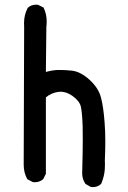

<svg xmlns="http://www.w3.org/2000/svg" viewBox="-20 -780 540 811"><path d="M327.1 -47.9Q329.6 -142.6 329.6 -185.3Q329.6 -228 329.1 -247.1Q327.1 -304.7 321.3 -330.6Q315.4 -354 285.2 -375.5Q260.3 -392.6 235.8 -392.6Q230 -392.6 224.1 -391.6Q194.8 -386.7 173.8 -368.7V-45.9L162.6 -23.4Q147.5 -10.3 127 -10.3Q123.5 -10.3 119.1 -10.7L96.2 -22.5L94.7 -24.4Q80.1 -50.8 80.1 -84.5Q80.1 -88.9 80.1 -92.8L82 -667.5Q81.5 -675.3 81.5 -682.6Q81.5 -716.8 97.2 -747.1L98.6 -748Q112.3 -760.3 132.8 -760.3Q135.7 -760.3 140.6 -759.8L164.1 -748L165 -745.6Q177.2 -719.7 177.2 -689Q177.2 -677.2 175.8 -665.5L173.8 -476.1Q200.2 -483.4 223.1 -484.4Q228.5 -484.4 234.4 -484.4Q257.3 -484.4 284.7 -481.4Q320.8 -477.1 358.9 -442.4Q396.5 -407.7 406.7 -367.2Q417 -328.6 421.9 -261.7Q424.8 -225.1 424.8 -184.6Q424.8 -144 422.9 -102.5Q423.3 -93.3 423.3 -85Q423.3 -76.7 422.6 -64.5Q421.9 -52.2 418.2 -36.4Q414.6 -20.5 407.7 -4.4L406.7 -2.9Q392.6 10.3 372.1 10.3Q368.7 10.3 363.8 9.8L341.3 -2.9L340.3 -4.4Q327.1 -23.9 327.1 -47.9Z"/></svg>

Font: Bakudai
Style: Bold
Weight: 700
Version: Version 1.48